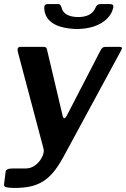

<svg xmlns="http://www.w3.org/2000/svg" viewBox="-33 -761 621 946"><path d="M39 165Q11 165 -2 161.5Q-15 158 -13 147L-5 83Q-4 77 4.5 73Q13 69 30 69H94Q114 69 131.5 59Q149 49 161.5 33Q174 17 179.5 0Q185 -17 181 -30L55 -505Q49 -530 68 -530H182Q196 -530 198 -519L276 -189Q279 -178 284.5 -178.5Q290 -179 296 -191L462 -512Q467 -522 472.5 -526Q478 -530 485 -530H558Q574 -530 564 -513L279 13Q254 59 229 88.5Q204 118 176 134.5Q148 151 115 158Q82 165 39 165ZM344 -618Q301 -619 265 -629.5Q229 -640 208 -662.5Q187 -685 185 -719Q184 -729 188 -735Q192 -741 202 -741H248Q258 -742 262.5 -738Q267 -734 270 -725Q275 -701 296.5 -689Q318 -677 353 -677Q384 -677 405.5 -688Q427 -699 437 -722Q441 -732 447 -736.5Q453 -741 465 -741H506Q517 -741 522 -737.5Q527 -734 525 -724Q519 -693 494 -668.5Q469 -644 430.5 -631Q392 -618 344 -618Z"/></svg>

Font: Libre Franklin SemiBold
Style: Italic
Weight: 600
Italic angle: -8°
Designer: Pablo Impallari, Rodrigo Fuenzalida, Nhung Nguyen
Foundry: Impallari Type
Version: Version 3.000